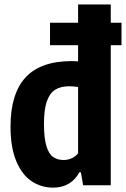

<svg xmlns="http://www.w3.org/2000/svg" viewBox="-20 -828 564 858"><path d="M523 -626H475V0H351.5L341.5 -58H334.5Q318 -26 288.2 -7.8Q258.5 10.5 217.5 10.5Q164.5 10.5 121.5 -18Q78.5 -46.5 52.8 -107.8Q27 -169 27 -262.5Q27 -408.5 94 -481.8Q161 -555 301 -555Q315.5 -555 329 -553.5V-626H203.5V-726.5H329V-808H475V-726.5H523ZM329 -439Q309 -442.5 289 -442.5Q251 -442.5 226.5 -427Q202 -411.5 189.2 -374.8Q176.5 -338 176.5 -275.5Q176.5 -211.5 187.2 -175.8Q198 -140 217.2 -126.5Q236.5 -113 265 -113Q283.5 -113 301 -121Q318.5 -129 329 -143.5Z"/></svg>

Font: Encode Sans Condensed
Style: Bold
Weight: 700
Width: 3
Designer: Multiple Designers
Foundry: Impallari Type
Version: Version 2.000